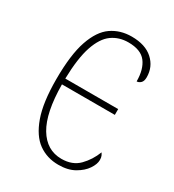

<svg xmlns="http://www.w3.org/2000/svg" viewBox="-141 -625 650 717"><g transform="rotate(30 184.5 -266.0)"><path d="M219 10Q170 10 133 -16.5Q96 -43 74.5 -103Q53 -163 53 -263Q53 -369 74 -430Q95 -491 132 -516.5Q169 -542 218 -542Q277 -542 309.5 -512.5Q342 -483 342 -438Q342 -421 334 -413.5Q326 -406 317 -406Q317 -458 294.5 -487.5Q272 -517 218 -517Q178 -517 148 -495.5Q118 -474 100.5 -422.5Q83 -371 81 -282H309V-257H81Q82 -135 118 -75Q154 -15 218 -15Q265 -15 293 -43.5Q321 -72 336 -111Q339 -107 342 -100.5Q345 -94 345 -83Q345 -65 330.5 -43.5Q316 -22 288 -6Q260 10 219 10Z"/></g></svg>

Font: Noto Serif Condensed Thin
Style: Regular
Weight: 100
Width: 3
Designer: Monotype Design Team
Foundry: Monotype Imaging Inc.
Version: Version 2.013; ttfautohint (v1.8.4.7-5d5b)